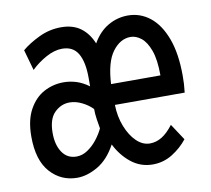

<svg xmlns="http://www.w3.org/2000/svg" viewBox="-65 -596 746 680"><g transform="rotate(-10 308.0 -255.5)"><path d="M160.5 12Q102.5 12 63.8 -31.2Q25 -74.5 25 -159.5Q25 -218.5 45.8 -256.2Q66.5 -294 99.5 -311.8Q132.5 -329.5 170.5 -329.5Q193.5 -329.5 216 -322.5Q238.5 -315.5 261 -299V-329.5Q261 -387 243.2 -417.2Q225.5 -447.5 186 -447.5Q158.5 -447.5 128 -430.8Q97.5 -414 74 -391L53 -465.5Q78.5 -487 116.2 -505Q154 -523 195.5 -523Q238 -523 265.8 -502.5Q293.5 -482 308.5 -445Q331.5 -485 364.8 -504Q398 -523 436 -523Q479.5 -523 514.5 -495.8Q549.5 -468.5 570 -414Q590.5 -359.5 590.5 -278.5Q590.5 -265 589.8 -250.2Q589 -235.5 587 -219H336Q337 -176.5 351 -141Q365 -105.5 387 -84.2Q409 -63 435 -63Q457.5 -63 478 -75.5Q498.5 -88 519 -115L557.5 -56.5Q535.5 -28.5 503.2 -8.2Q471 12 432 12Q389 12 355.2 -14.5Q321.5 -41 300.5 -83Q273.5 -33 235 -10.5Q196.5 12 160.5 12ZM171 -62.5Q192 -62.5 211.2 -75.5Q230.5 -88.5 245.5 -107.8Q260.5 -127 269.5 -146.5Q267 -159.5 264 -179.8Q261 -200 261 -217.5Q245.5 -233.5 223.2 -244.5Q201 -255.5 179 -255.5Q148.5 -255.5 125 -232.5Q101.5 -209.5 101.5 -159Q101.5 -116 119.8 -89.2Q138 -62.5 171 -62.5ZM335.5 -294H513Q513 -350.5 500.8 -384Q488.5 -417.5 470 -432Q451.5 -446.5 432 -446.5Q395 -446.5 367.2 -409.5Q339.5 -372.5 335.5 -294Z"/></g></svg>

Font: Overpass Mono Light Medium
Style: Regular
Weight: 500
Monospace: yes
Version: Version 4.000